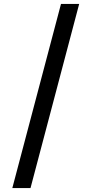

<svg xmlns="http://www.w3.org/2000/svg" viewBox="-20 -820 490 982"><path d="M385 -800 136 142H43L292 -800Z"/></svg>

Font: League Mono Condensed Medium
Style: Regular
Weight: 500
Width: 1
Designer: Tyler Finck
Foundry: The League of Moveable Type / Tyler Finck
Version: Version 2.210